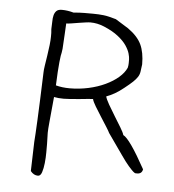

<svg xmlns="http://www.w3.org/2000/svg" viewBox="-46 -584 605 669"><g transform="rotate(5 256.5 -249.5)"><path d="M474 -12Q471 4 455 4Q453 4 449.5 4Q446 4 440 -1.5Q434 -7 423.5 -19Q413 -31 397 -54L345 -128Q343 -133 333.5 -148Q324 -163 312.5 -181Q301 -199 291 -215.5Q281 -232 279 -241Q274 -241 260 -239.5Q246 -238 230 -236.5Q214 -235 199 -234Q184 -233 177 -233Q158 -233 143 -236Q138 -183 135 -152Q132 -121 132 -110Q132 -100 132.5 -90.5Q133 -81 133 -71Q133 -60 133 -41.5Q133 -23 131 -4Q129 15 124.5 28.5Q120 42 111 42Q96 42 85 28L88 -74Q89 -85 90 -104Q91 -123 92.5 -152Q94 -181 95.5 -222Q97 -263 99 -318Q99 -326 101.5 -342.5Q104 -359 107 -378Q110 -397 112 -415Q114 -433 114 -444Q114 -451 114 -457.5Q114 -464 113 -471Q114 -484 114 -497Q114 -510 116.5 -519.5Q119 -529 125 -535Q131 -541 144 -541Q164 -541 185 -535Q206 -537 223 -537Q240 -537 253 -537Q263 -537 272 -536.5Q281 -536 290 -535Q299 -534 309.5 -531.5Q320 -529 334 -525L379 -497Q413 -473 426 -445.5Q439 -418 439 -376Q437 -360 435.5 -350Q434 -340 428.5 -331.5Q423 -323 413 -313.5Q403 -304 384 -289Q368 -276 353 -267.5Q338 -259 324 -254Q326 -245 336.5 -226.5Q347 -208 359.5 -188Q372 -168 382.5 -150.5Q393 -133 395 -125Q418 -114 474 -12ZM390 -360Q392 -369 392 -376.5Q392 -384 392 -389Q392 -397 388.5 -409.5Q385 -422 375 -437Q365 -452 345.5 -467.5Q326 -483 295 -496Q271 -506 247 -506Q241 -506 230 -504.5Q219 -503 206.5 -501Q194 -499 182 -497Q170 -495 163 -495Q162 -480 161 -457.5Q160 -435 158 -406L156 -392Q154 -387 151 -358.5Q148 -330 146 -277Q168 -271 195 -271Q228 -271 260 -278Q292 -285 318.5 -297.5Q345 -310 363.5 -326Q382 -342 390 -360Z"/></g></svg>

Font: Gaegu Light
Style: Regular
Weight: 300
Designer: JIKJI
Foundry: JIKJI
Version: Version 1.00